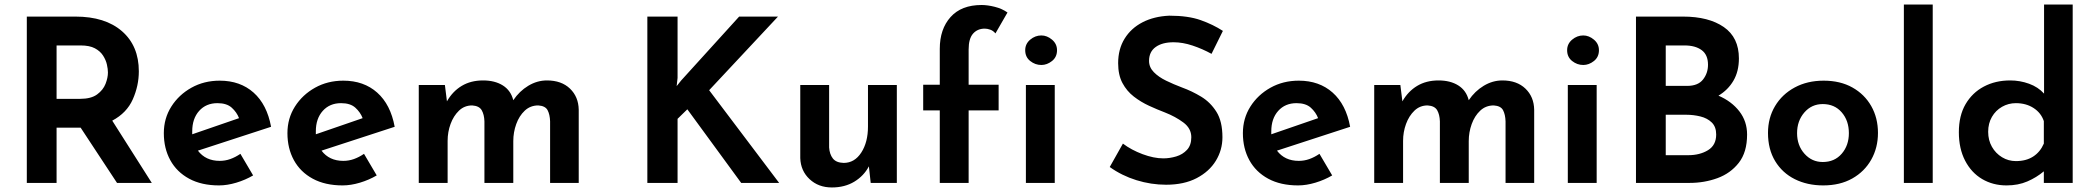

<svg xmlns="http://www.w3.org/2000/svg" viewBox="-20 -805 9216 845"><path d="M312 -732Q443 -732 517 -667.5Q591 -603 591 -491Q591 -428 564.5 -368Q538 -308 474 -274L648 0H495L335 -243Q335 -243 334 -243H229V0H98V-732ZM333 -370Q381 -370 407.5 -389.5Q434 -409 444.5 -436Q455 -463 455 -486Q455 -501 450.5 -521Q446 -541 433.5 -560.5Q421 -580 397.5 -592.5Q374 -605 335 -605H229V-370Z M944 11Q867 11 812.5 -18.5Q758 -48 729.5 -100Q701 -152 701 -219Q701 -284 734 -336Q767 -388 822.5 -419Q878 -450 947 -450Q1037 -450 1096 -397.5Q1155 -345 1173 -247L851 -142Q885 -97 947 -97Q971 -97 993.5 -105Q1016 -113 1038 -128L1094 -33Q1060 -13 1020 -1Q980 11 944 11ZM826 -214 1032 -285Q1022 -311 1000 -331Q978 -351 937 -351Q887 -351 856.5 -317Q826 -283 826 -227Q826 -220 826 -214Z M1488 11Q1411 11 1356.5 -18.5Q1302 -48 1273.5 -100Q1245 -152 1245 -219Q1245 -284 1278 -336Q1311 -388 1366.5 -419Q1422 -450 1491 -450Q1581 -450 1640 -397.5Q1699 -345 1717 -247L1395 -142Q1429 -97 1491 -97Q1515 -97 1537.5 -105Q1560 -113 1582 -128L1638 -33Q1604 -13 1564 -1Q1524 11 1488 11ZM1370 -214 1576 -285Q1566 -311 1544 -331Q1522 -351 1481 -351Q1431 -351 1400.5 -317Q1370 -283 1370 -227Q1370 -220 1370 -214Z M1938 -431 1947 -359Q1972 -403 2012 -427Q2052 -451 2106 -451Q2158 -451 2193 -429Q2228 -407 2239 -364Q2266 -404 2305 -427.5Q2344 -451 2387 -451Q2451 -451 2488.5 -415Q2526 -379 2527 -322V0H2401V-271Q2400 -301 2390 -320Q2380 -339 2349 -341Q2314 -341 2289.5 -318Q2265 -295 2252 -259Q2239 -223 2239 -184V0H2112V-271Q2111 -301 2100 -320Q2089 -339 2058 -341Q2024 -341 2000 -318Q1976 -295 1963 -259.5Q1950 -224 1950 -185V0H1823V-431Z M2962 -462 2958 -426 2978 -451 3233 -732H3404L3101 -408L3409 0H3242L3005 -324L2962 -282V0H2829V-732H2962Z M3641 20Q3582 20 3543 -16.5Q3504 -53 3502 -109V-431H3629V-156Q3631 -126 3645.5 -107.5Q3660 -89 3693 -88Q3741 -88 3770.5 -133.5Q3800 -179 3800 -248V-431H3927V0H3812L3804 -73Q3782 -31 3740 -5.5Q3698 20 3641 20Z M4116 0V-319H4043V-432H4116V-590Q4116 -677 4163.5 -730Q4211 -783 4300 -783Q4326 -783 4358 -775Q4390 -767 4414 -750L4361 -658Q4351 -670 4338 -674.5Q4325 -679 4314 -679Q4282 -679 4262.5 -657Q4243 -635 4243 -587V-432H4375V-319H4243V0Z M4495 -431H4622V0H4495ZM4492 -584Q4492 -612 4514 -630.5Q4536 -649 4563 -649Q4588 -649 4610 -630.5Q4632 -612 4632 -584Q4632 -554 4610 -536.5Q4588 -519 4563 -519Q4536 -519 4514 -536.5Q4492 -554 4492 -584Z M5312 -568Q5272 -590 5228.5 -604.5Q5185 -619 5145 -619Q5095 -619 5066 -598Q5037 -577 5037 -537Q5037 -509 5058 -487.5Q5079 -466 5112 -450Q5145 -434 5182 -420Q5226 -404 5266.5 -379.5Q5307 -355 5333.5 -313Q5360 -271 5360 -201Q5360 -145 5331 -97.5Q5302 -50 5246.5 -21Q5191 8 5112 8Q5046 8 4981.5 -12Q4917 -32 4864 -70L4922 -173Q4959 -145 5008.5 -126.5Q5058 -108 5100 -108Q5128 -108 5156.5 -116.5Q5185 -125 5204 -145.5Q5223 -166 5223 -201Q5223 -240 5188 -266Q5153 -292 5107 -310Q5073 -323 5037 -339.5Q5001 -356 4970 -380Q4939 -404 4920 -439.5Q4901 -475 4901 -527Q4901 -589 4929.5 -635Q4958 -681 5008.5 -707Q5059 -733 5126 -736Q5209 -736 5264 -716.5Q5319 -697 5362 -669Z M5693 11Q5616 11 5561.5 -18.5Q5507 -48 5478.5 -100Q5450 -152 5450 -219Q5450 -284 5483 -336Q5516 -388 5571.5 -419Q5627 -450 5696 -450Q5786 -450 5845 -397.5Q5904 -345 5922 -247L5600 -142Q5634 -97 5696 -97Q5720 -97 5742.5 -105Q5765 -113 5787 -128L5843 -33Q5809 -13 5769 -1Q5729 11 5693 11ZM5575 -214 5781 -285Q5771 -311 5749 -331Q5727 -351 5686 -351Q5636 -351 5605.5 -317Q5575 -283 5575 -227Q5575 -220 5575 -214Z M6143 -431 6152 -359Q6177 -403 6217 -427Q6257 -451 6311 -451Q6363 -451 6398 -429Q6433 -407 6444 -364Q6471 -404 6510 -427.5Q6549 -451 6592 -451Q6656 -451 6693.5 -415Q6731 -379 6732 -322V0H6606V-271Q6605 -301 6595 -320Q6585 -339 6554 -341Q6519 -341 6494.5 -318Q6470 -295 6457 -259Q6444 -223 6444 -184V0H6317V-271Q6316 -301 6305 -320Q6294 -339 6263 -341Q6229 -341 6205 -318Q6181 -295 6168 -259.5Q6155 -224 6155 -185V0H6028V-431Z M6880 -431H7007V0H6880ZM6877 -584Q6877 -612 6899 -630.5Q6921 -649 6948 -649Q6973 -649 6995 -630.5Q7017 -612 7017 -584Q7017 -554 6995 -536.5Q6973 -519 6948 -519Q6921 -519 6899 -536.5Q6877 -554 6877 -584Z M7387 -732Q7500 -732 7566.5 -686Q7633 -640 7633 -548Q7633 -491 7609 -450Q7585 -409 7543 -384Q7601 -359 7635 -315Q7669 -271 7669 -213Q7669 -135 7632.5 -88.5Q7596 -42 7538.5 -21Q7481 0 7416 0H7180V-732ZM7410 -122Q7461 -122 7497 -144Q7533 -166 7533 -213Q7533 -247 7513.5 -266Q7494 -285 7463.5 -292.5Q7433 -300 7401 -300H7311V-122ZM7405 -427Q7453 -427 7475 -455Q7497 -483 7497 -520Q7497 -564 7469 -584.5Q7441 -605 7394 -605H7311V-427Z M7761 -220Q7761 -286 7792 -338Q7823 -390 7878.5 -420Q7934 -450 8006 -450Q8079 -450 8132.5 -420Q8186 -390 8215.5 -338Q8245 -286 8245 -220Q8245 -155 8215.5 -102.5Q8186 -50 8132 -19.5Q8078 11 8004 11Q7934 11 7879 -16.5Q7824 -44 7792.5 -96Q7761 -148 7761 -220ZM7889 -219Q7889 -165 7921.5 -128.5Q7954 -92 8002 -92Q8054 -92 8085.5 -128.5Q8117 -165 8117 -219Q8117 -274 8085.5 -310.5Q8054 -347 8002 -347Q7953 -347 7921 -310Q7889 -273 7889 -219Z M8359 -785H8486V0H8359Z M8811 11Q8751 11 8703.5 -17Q8656 -45 8628.5 -98Q8601 -151 8601 -223Q8601 -296 8630.5 -346.5Q8660 -397 8711 -424Q8762 -451 8827 -451Q8870 -451 8910 -436.5Q8950 -422 8976 -393V-785H9102V0H8975V-51Q8943 -24 8902.5 -6.5Q8862 11 8811 11ZM8852 -96Q8897 -96 8928 -116Q8959 -136 8975 -173V-272Q8963 -308 8930 -329.5Q8897 -351 8852 -351Q8819 -351 8791 -335Q8763 -319 8746.5 -290.5Q8730 -262 8730 -225Q8730 -188 8746.5 -159Q8763 -130 8791 -113Q8819 -96 8852 -96Z"/></svg>

Font: Reem Kufi SemiBold
Style: Regular
Weight: 600
Designer: Khaled Hosny
Version: Version 1.001